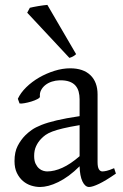

<svg xmlns="http://www.w3.org/2000/svg" viewBox="-20 -747 499 782"><path d="M171.9 -48.8Q201.2 -48.8 234.1 -63.7Q267.1 -78.6 304.2 -110.8V-237.3Q263.2 -230.5 236.6 -224.1Q210 -217.8 192.9 -211.2Q175.8 -204.6 165.5 -197.3Q155.3 -189.9 147.5 -181.6Q134.8 -168.5 127 -151.6Q119.1 -134.8 119.1 -111.8Q119.1 -92.3 125 -80.1Q130.9 -67.9 139.2 -60.8Q147.5 -53.7 156.5 -51.3Q165.5 -48.8 171.9 -48.8ZM452.1 -40Q410.6 -11.2 383.5 1.7Q356.4 14.6 342.8 14.6Q326.7 14.6 315.9 -7.8Q305.2 -30.3 304.2 -69.8Q282.2 -47.9 260.3 -31.7Q238.3 -15.6 217.3 -5.4Q196.3 4.9 177.5 9.8Q158.7 14.6 143.1 14.6Q125.5 14.6 106.9 8.8Q88.4 2.9 73.5 -9.8Q58.6 -22.5 48.8 -42.5Q39.1 -62.5 39.1 -90.8Q39.1 -127.9 52 -152.8Q64.9 -177.7 83 -195.8Q94.7 -207.5 109.6 -218Q124.5 -228.5 149.2 -238.3Q173.8 -248 210.9 -256.8Q248 -265.6 304.2 -273.9V-342.8Q304.2 -359.4 300.3 -373.8Q296.4 -388.2 287.1 -398.7Q277.8 -409.2 262 -414.8Q246.1 -420.4 222.2 -419.9Q206.5 -419.4 191.4 -414.6Q176.3 -409.7 165 -400.9Q153.8 -392.1 147.5 -380.1Q141.1 -368.2 142.6 -353.5Q143.1 -349.1 132.6 -343.5Q122.1 -337.9 107.7 -333.5Q93.3 -329.1 79.3 -326.7Q65.4 -324.2 59.6 -325.7L52.7 -344.7Q64 -369.1 86.9 -391.6Q109.9 -414.1 139.4 -431.2Q168.9 -448.2 201.9 -458.5Q234.9 -468.8 265.6 -468.8Q319.3 -468.8 348.4 -440.7Q377.4 -412.6 377.4 -362.3V-86.9Q377.4 -66.4 382.8 -57.6Q388.2 -48.8 397 -48.8Q403.8 -48.8 414.6 -51.3Q425.3 -53.7 444.8 -62ZM290 -526.4Q283.7 -520.5 277.3 -517.1Q271 -513.7 262.7 -511.2L90.8 -695.3L101.6 -715.3Q106.4 -716.8 116 -718.5Q125.5 -720.2 136 -722.2Q146.5 -724.1 156.7 -725.3Q167 -726.6 172.9 -727.1Z"/></svg>

Font: Gentium Plus APac
Style: Regular
Weight: 400
Designer: J. Victor Gaultney, Annie Olsen, Iska Routamaa, Becca Hirsbrunner
Foundry: SIL International
Version: Version 5.000